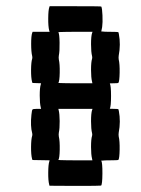

<svg xmlns="http://www.w3.org/2000/svg" viewBox="-20 -570 456 623"><path d="M140.1 -546.9 141.1 -549.8H224.6Q307.6 -549.8 308.6 -548.8Q311.5 -543.9 312.5 -520Q313.5 -496.1 311.5 -482.4Q309.1 -468.8 308.6 -467.8H312Q315.4 -467.3 321.8 -467Q328.1 -466.8 335.4 -466.8Q362.8 -466.8 364.3 -465.3Q364.7 -464.8 365.7 -459.5Q372.1 -425.8 365.2 -389.6Q364.3 -382.8 365.2 -377Q368.7 -362.3 368.2 -334.5Q367.7 -306.6 364.3 -301.3Q362.8 -299.8 349.6 -299.8Q335.4 -299.8 336.4 -298.8Q340.3 -292 340.3 -258.8Q340.3 -224.6 336.4 -217.8Q335.4 -216.8 349.6 -216.8Q362.8 -216.8 364.3 -215.3Q364.7 -214.8 365.7 -209.5Q372.1 -175.8 365.2 -139.6Q364.3 -132.8 365.2 -127Q368.7 -112.3 368.2 -84.5Q367.7 -56.6 364.3 -51.3Q362.8 -49.8 335.4 -49.8Q328.1 -49.8 321.8 -49.6Q315.4 -49.3 312 -48.8H308.6Q312.5 -42 312.3 -6.8Q312 28.3 308.1 32.2Q307.1 33.2 224.1 33.2L140.6 32.7L139.6 28.8Q136.2 16.1 136.5 -10.3Q136.7 -36.6 140.1 -46.4L141.1 -49.8L113.3 -50.3L85.4 -50.8L84 -54.7Q80.6 -67.4 80.8 -93.5Q81.1 -119.6 84.5 -129.4Q85.4 -133.3 84.5 -137.7Q78.1 -160.6 82 -197.8Q83.5 -212.4 85.4 -214.6Q87.4 -216.8 99.6 -216.8H113.3L112.3 -221.2Q108.9 -234.4 108.9 -260Q108.9 -285.6 112.3 -295.9L113.3 -299.8L99.1 -300.3L85.4 -300.8L84 -304.7Q80.6 -317.4 80.8 -343.5Q81.1 -369.6 84.5 -379.4Q85.4 -383.3 84.5 -387.7Q81.1 -401.4 81.1 -427.7Q81.1 -454.1 84.5 -463.4L85.9 -466.8H113.3H141.1L139.6 -471.2Q136.2 -484.4 136.5 -511Q136.7 -537.6 140.1 -546.9ZM278.8 -462.9 280.3 -466.8H224.6Q210.4 -466.8 197 -466.6Q183.6 -466.3 176.3 -466.1Q168.9 -465.8 169.4 -465.3Q172.9 -460 173.3 -431.9Q173.8 -403.8 170.9 -389.6Q169.9 -383.3 170.9 -377Q174.3 -362.3 173.8 -334.5Q173.3 -306.6 169.4 -301.3Q168.9 -300.8 176.3 -300.5Q183.6 -300.3 197 -300Q210.4 -299.8 224.6 -299.8H279.8L278.8 -304.7Q275.4 -317.9 275.4 -343.5Q275.4 -369.1 278.8 -379.4Q279.8 -383.3 278.8 -387.7Q275.4 -400.9 275.4 -426.8Q275.4 -452.6 278.8 -462.9ZM278.8 -212.9 280.3 -216.8H224.6H169.4L170.4 -212.4Q173.3 -201.7 173.6 -177.2Q173.8 -152.8 170.9 -139.6Q169.9 -133.3 170.9 -127Q174.3 -112.3 173.8 -84.5Q173.3 -56.6 169.4 -51.3Q168.9 -50.8 176.3 -50.5Q183.6 -50.3 197 -50Q210.4 -49.8 224.6 -49.8H279.8L278.8 -54.7Q275.4 -67.9 275.4 -93.5Q275.4 -119.1 278.8 -129.4Q279.8 -133.3 278.8 -137.7Q275.4 -150.9 275.4 -176.8Q275.4 -202.6 278.8 -212.9Z"/></svg>

Font: VT323
Style: Regular
Weight: 400
Monospace: yes
Version: Version 001.002